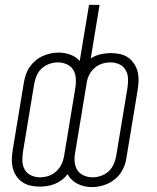

<svg xmlns="http://www.w3.org/2000/svg" viewBox="-20 -755 640 785"><path d="M355 10Q340 10 325 6.5Q310 3 297 -3.5Q284 -10 273.5 -20Q263 -30 256 -43Q246 -29 232.5 -19Q219 -9 204 -3Q189 3 173.5 5.5Q158 8 142 8Q142 8 142 8Q142 8 142 8Q123 8 105 4Q87 0 72 -10Q57 -20 47 -35Q37 -50 32.5 -67.5Q28 -85 28.5 -104Q29 -123 32 -142L78 -420Q81 -436 86.5 -452Q92 -468 102 -482Q112 -496 125.5 -507.5Q139 -519 155 -526Q171 -533 187 -536.5Q203 -540 220 -540Q245 -540 267.5 -531.5Q290 -523 306 -506L344 -735H387L351 -516Q369 -528 390.5 -533Q412 -538 433 -538Q433 -538 433 -538Q433 -538 433 -538Q452 -538 470.5 -534Q489 -530 503.5 -520Q518 -510 528 -495Q538 -480 542.5 -462.5Q547 -445 546.5 -426Q546 -407 543 -388L497 -110Q495 -94 489 -78Q483 -62 473.5 -48Q464 -34 450 -22.5Q436 -11 420.5 -4Q405 3 388.5 6.5Q372 10 355 10ZM143 -30Q161 -30 178 -35.5Q195 -41 209 -53.5Q223 -66 231 -82.5Q239 -99 242 -117L288 -395Q291 -414 290 -433.5Q289 -453 280 -468.5Q271 -484 253.5 -492Q236 -500 217 -500Q200 -500 182.5 -494Q165 -488 151.5 -476Q138 -464 130.5 -447Q123 -430 120 -413L74 -135Q71 -116 71.5 -97Q72 -78 81 -62Q90 -46 107 -38Q124 -30 143 -30ZM358 -30Q376 -30 393 -36Q410 -42 423.5 -54Q437 -66 444.5 -83Q452 -100 455 -117L501 -395Q504 -414 503.5 -433Q503 -452 494 -468Q485 -484 468 -492Q451 -500 432 -500Q415 -500 397.5 -494.5Q380 -489 366 -476.5Q352 -464 344 -447.5Q336 -431 334 -413L288 -135Q284 -116 285 -96.5Q286 -77 295 -61.5Q304 -46 321.5 -38Q339 -30 358 -30Z"/></svg>

Font: Iosevka Curly XLtExObl
Style: Regular
Weight: 200
Width: 7
Italic angle: -9°
Monospace: yes
Designer: Belleve Invis
Foundry: Belleve Invis
Version: Version 11.0.1; ttfautohint (v1.8.3)